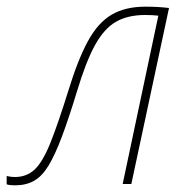

<svg xmlns="http://www.w3.org/2000/svg" viewBox="-60 -552 556 576"><path d="M-15 4Q-31 4 -40 1V-24Q-36 -23 -29.5 -22Q-23 -21 -15 -21Q20 -21 44 -43.5Q68 -66 91 -123Q114 -180 146 -283Q174 -374 204 -429Q234 -484 275 -508Q316 -532 376 -532Q396 -532 413.5 -531Q431 -530 447 -528L334 0H308L415 -505Q408 -506 397 -506.5Q386 -507 375 -507Q324 -507 288.5 -487Q253 -467 225.5 -417.5Q198 -368 171 -278Q146 -196 125.5 -141.5Q105 -87 85.5 -55Q66 -23 42 -9.5Q18 4 -15 4Z"/></svg>

Font: Noto Sans Disp Thin
Style: Italic
Weight: 100
Italic angle: -12°
Designer: Monotype Design Team
Foundry: Monotype Imaging Inc.
Version: Version 2.000;GOOG;noto-source:20170915:90ef993387c0